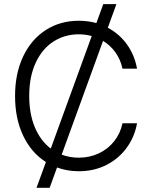

<svg xmlns="http://www.w3.org/2000/svg" viewBox="-20 -817 729 927"><path d="M201.7 -34.7Q131.3 -79.1 92 -161.6Q52.7 -244.1 52.7 -353.5Q52.7 -462.4 92 -544.9Q131.3 -627.4 201.2 -672.1Q271 -716.8 360.4 -716.8Q404.8 -716.8 445.3 -705.6L478.5 -796.9H542L500.5 -683.1Q556.6 -653.3 593.3 -602.1Q629.9 -550.8 641.6 -485.4H571.3Q562.5 -528.3 538.1 -563Q513.7 -597.7 477.5 -619.6L277.8 -70.3Q316.9 -55.7 360.4 -55.7Q413.1 -55.7 457.8 -76.9Q502.4 -98.1 532 -136Q561.5 -173.8 571.3 -221.7H641.6Q629.9 -155.8 591.3 -103Q552.7 -50.3 493.2 -20.3Q433.6 9.8 360.4 9.8Q305.2 9.8 255.4 -8.3L219.7 89.8H156.2ZM225.1 -99.6 422.9 -643.1Q392.1 -651.4 360.4 -651.4Q293 -651.4 238.5 -616.7Q184.1 -582 152.6 -514.6Q121.1 -447.3 121.1 -353.5Q121.1 -266.1 148.7 -201.4Q176.3 -136.7 225.1 -99.6Z"/></svg>

Font: Pretendard Std Light
Style: Regular
Weight: 300
Designer: Base glyphs from Inter by Rasmus Andersson; Hangeul glyphs from Noto Sans CJK(Source Han Sans) by Jang Soo-young and Kan
Foundry: Kil Hyung-jin
Version: Version 1.309